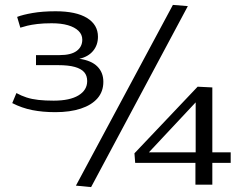

<svg xmlns="http://www.w3.org/2000/svg" viewBox="-20 -754 1003 784"><path d="M30 -333 47 -374Q67 -363 88.5 -356Q110 -349 137 -346Q164 -343 199 -343Q265 -343 300.5 -364.5Q336 -386 336 -423Q336 -445 324 -459Q312 -473 286 -480.5Q260 -488 217 -488H127V-529H224Q270 -529 293 -546Q316 -563 316 -592Q316 -613 300.5 -628Q285 -643 257.5 -651Q230 -659 191 -659Q157 -659 132.5 -656Q108 -653 91.5 -649Q75 -645 63 -641L50 -685Q73 -694 113.5 -701Q154 -708 207 -708Q291 -708 335.5 -680.5Q380 -653 380 -604Q380 -570 360 -546Q340 -522 304 -514Q353 -507 377.5 -482.5Q402 -458 402 -420Q402 -380 378 -352.5Q354 -325 310 -310.5Q266 -296 206 -296Q154 -296 111.5 -304.5Q69 -313 30 -333ZM352 10 290 4 686 -734 747 -729ZM532 -89 529 -128 787 -400 847 -397V-132H922V-89H847V0H778V-89ZM588 -132H779V-336Z"/></svg>

Font: Georama SemiExpanded
Style: Regular
Weight: 400
Width: 6
Designer: Jean-Baptiste Levee
Foundry: Production Type
Version: Version 1.001